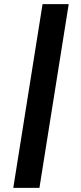

<svg xmlns="http://www.w3.org/2000/svg" viewBox="-20 -725 391 925"><path d="M44 180 185 -705H311L170 180Z"/></svg>

Font: Nunito Sans 7pt SemiExpanded
Style: Bold Italic
Weight: 700
Width: 6
Italic angle: -9°
Designer: Vernon Adams
Foundry: Vernon Adams
Version: Version 3.101;gftools[0.9.27]